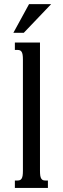

<svg xmlns="http://www.w3.org/2000/svg" viewBox="-20 -925 310 945"><path d="M53.2 -715.8H176.8V-85Q176.8 -69.8 178.2 -60.5Q179.7 -51.3 183.1 -45.9Q186.5 -40.5 191.2 -38.6Q195.8 -36.6 202.6 -36.6H215.8V0H53.2V-36.6H66.9Q73.2 -36.6 78.1 -38.6Q83 -40.5 86.4 -45.9Q89.8 -51.3 91.3 -60.5Q92.8 -69.8 92.8 -85V-630.9Q92.8 -646 91.3 -655.3Q89.8 -664.6 86.4 -669.9Q83 -675.3 78.1 -677.2Q73.2 -679.2 66.9 -679.2H53.2ZM123 -904.8H231.9L97.2 -763.7H45.9Z"/></svg>

Font: Arian Grqi
Style: Regular
Weight: 400
Designer: Ruben Hakobyan (Tarumian)
Foundry: Ruben Hakobyan (Tarumian)
Version: Version 1.003